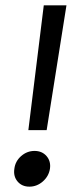

<svg xmlns="http://www.w3.org/2000/svg" viewBox="-20 -680 292 711"><path d="M226.1 -660.2 152.8 -198.2H85L142.1 -660.2ZM33.2 -55.2Q36.6 -83 58.3 -102.1Q80.1 -121.1 107.9 -121.1Q135.7 -121.1 152.3 -102.1Q168.9 -83 165 -55.2Q160.6 -27.3 138.7 -8.1Q116.7 11.2 88.9 11.2Q61 11.2 44.9 -8.1Q28.8 -27.3 33.2 -55.2Z"/></svg>

Font: Human Sans
Style: Italic
Weight: 400
Italic angle: -8°
Designer: Tim Radville
Foundry: Continuum
Version: Version 1.000;FEAKit 1.0